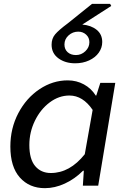

<svg xmlns="http://www.w3.org/2000/svg" viewBox="-20 -968 645 1001"><path d="M34 -204Q34 -299 75.5 -378Q117 -457 186 -503Q255 -549 333 -549Q379 -549 417.5 -528Q456 -507 479 -470H482L503 -536H581L492 0H412L417 -78H413Q370 -35 318 -11Q266 13 214 13Q133 13 83.5 -42.5Q34 -98 34 -204ZM422 -164 463 -395Q412 -470 342 -470Q287 -470 239 -434Q191 -398 162 -338.5Q133 -279 133 -212Q133 -138 163.5 -102Q194 -66 245 -66Q344 -66 422 -164ZM249 -735Q249 -767 267.5 -789Q286 -811 333 -846L460 -948H554L560 -937L409 -840Q455 -836 484 -812.5Q513 -789 513 -749Q513 -719 495 -693.5Q477 -668 444.5 -653Q412 -638 372 -638Q320 -638 284.5 -664Q249 -690 249 -735ZM446 -748Q446 -772 429 -787.5Q412 -803 388 -803Q359 -803 337.5 -783.5Q316 -764 316 -736Q316 -711 332.5 -696Q349 -681 376 -681Q404 -681 425 -701Q446 -721 446 -748Z"/></svg>

Font: Nebula Sans Medium
Style: Regular
Weight: 500
Italic angle: -9°
Designer: Paul D. Hunt for Adobe (as Source Sans)
Foundry: Nebula Entertainment & Broadcasting LLC
Version: Version 1.010